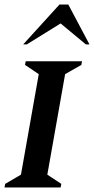

<svg xmlns="http://www.w3.org/2000/svg" viewBox="-27 -832 417 852"><path d="M-7 0 -4 -16 66 -57 145 -503 84 -544 87 -560H337L334 -544L262 -503L183 -57L245 -16L242 0ZM76 -635 237 -812H276L370 -635H354L242 -728L92 -635Z"/></svg>

Font: Spectral SC SemiBold
Style: Italic
Weight: 600
Italic angle: -10°
Designer: Jean-Baptiste Levee
Foundry: Production Type
Version: Version 2.001